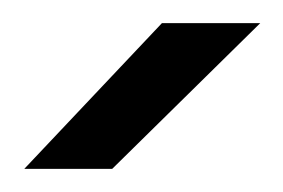

<svg xmlns="http://www.w3.org/2000/svg" viewBox="-20 -720 245 166"><path d="M120 -700H205L77 -574H1Z"/></svg>

Font: Oak Sans Light
Style: Regular
Weight: 400
Designer: Erik Kennedy, Walven
Foundry: Erik Kennedy, Walven
Version: Version 1.100;Glyphs 3.1.2 (3151)